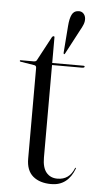

<svg xmlns="http://www.w3.org/2000/svg" viewBox="-49 -657 355 695"><g transform="rotate(5 129.0 -309.0)"><path d="M65.5 -416 16 -424Q12 -424.5 12 -427Q12 -429.5 14.5 -429.5H62.5Q71.5 -429.5 74 -436L120.5 -523Q123.5 -526.5 126 -526.5Q129.5 -526.5 129.5 -523V-429.5H243.5Q247.5 -429.5 247.5 -426.5Q247.5 -422 238 -422H129.5V-86Q129.5 -49.5 144.2 -31.8Q159 -14 184.5 -14Q228 -14 245 -57.5Q246 -59.5 247.2 -59Q248.5 -58.5 248 -56Q224 7.5 164 7.5Q122 7.5 97.5 -13.2Q73 -34 73 -77V-406.5Q73 -415 65.5 -416ZM175 -568.5Q177 -595 184 -609.2Q191 -623.5 206 -624.5Q218 -626 225.5 -618.8Q233 -611.5 234 -600.5Q235 -589.5 230.5 -578.2Q226 -567 219.5 -556L173 -468Q171.5 -464.5 169 -465Q167.5 -466 167.5 -470.5Z"/></g></svg>

Font: Fraunces 144pt Light
Style: Regular
Weight: 300
Version: Version 1.000;[b76b70a41]